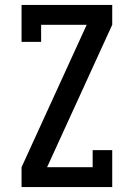

<svg xmlns="http://www.w3.org/2000/svg" viewBox="-20 -755 540 775"><path d="M67 0V-80L330 -655H146V-586H67V-735H433V-655L170 -80H354V-149H433V0Z"/></svg>

Font: Iosevka Slab Medium
Style: Regular
Weight: 500
Monospace: yes
Designer: Belleve Invis
Foundry: Belleve Invis
Version: Version 11.1.1; ttfautohint (v1.8.3)